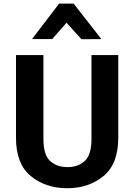

<svg xmlns="http://www.w3.org/2000/svg" viewBox="-20 -1011 732 1046"><path d="M67.1 -260.7Q67.1 -118.2 147.7 -51.9Q228.3 14.4 346.2 14.4Q463.6 14.4 543.9 -51.9Q624.3 -118.2 624.3 -260.7V-710.9H478.3V-252.7Q478.3 -168.5 442.3 -134.5Q406.2 -100.6 347.4 -100.6Q288.6 -100.6 252.6 -134.4Q216.6 -168.2 216.6 -252.7V-710.9H67.1ZM380.9 -991.5H302.2L154.5 -798.3H264.4L342.5 -887.2L423.6 -797.4L532.5 -797.9Z"/></svg>

Font: Roboto Flex
Style: Regular
Weight: 400
Designer: Berlow after Robertson
Foundry: Google
Version: Version 3.200;gftools[0.9.32]